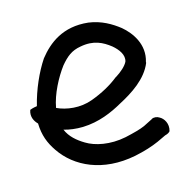

<svg xmlns="http://www.w3.org/2000/svg" viewBox="-110 -661 765 794"><g transform="rotate(-20 272.0 -264.0)"><path d="M528 -320C556 -389 518 -451 483 -486C452 -515 413 -543 360 -555C254 -576 185 -530 137 -479C100 -433 64 -368 42 -303C24 -302 14 -299 11 -298C-2 -270 11 -247 22 -234C19 -183 30 -146 52 -107C101 -19 207 45 354 29C397 24 432 16 461 6L499 -8C513 -10 519 -15 522 -18C534 -48 519 -75 503 -85C494 -92 482 -95 471 -91L470 -90L430 -74C410 -67 380 -62 343 -57C273 -49 212 -68 177 -94C148 -115 123 -140 112 -174C135 -165 162 -159 192 -157C261 -153 322 -174 368 -195C428 -220 497 -256 528 -317ZM114 -269C129 -325 168 -385 203 -424C232 -453 256 -470 296 -473C355 -479 390 -456 420 -428C442 -406 460 -377 449 -351C440 -335 416 -317 390 -304H389C355 -281 312 -262 264 -249C209 -234 152 -247 114 -269Z"/></g></svg>

Font: Stray Cat
Style: Blk
Weight: 900
Version: Version 1.0